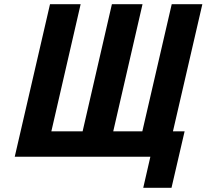

<svg xmlns="http://www.w3.org/2000/svg" viewBox="-20 -742 978 909"><path d="M691.9 0H49.8L216.8 -722.2H361.8L223.1 -120.1H371.1L509.8 -722.2H654.8L516.1 -120.1H653.8L793 -722.2H938L798.8 -120.1H854L792 147H658.2Z"/></svg>

Font: Perun
Style: Bold Italic
Weight: 700
Italic angle: -12°
Foundry: Copyright (c) Stefan Peev, Context Ltd, 2016
Version: Version 001.000